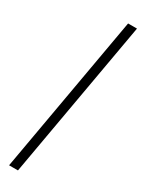

<svg xmlns="http://www.w3.org/2000/svg" viewBox="-243 -794 721 973"><g transform="rotate(30 118.0 -308.0)"><path d="M184 -770H236L73 154H21Z"/></g></svg>

Font: KoHo
Style: Italic
Weight: 400
Italic angle: -10°
Designer: Cadson Demak & Katatrad Team
Foundry: Cadson Demak Co.,Ltd.
Version: Version 1.000